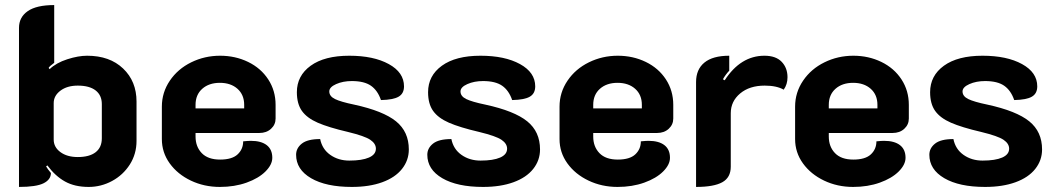

<svg xmlns="http://www.w3.org/2000/svg" viewBox="-20 -729 4161 758"><path d="M55 -619Q55 -661 89.5 -685Q124 -709 194 -709V-481Q177 -469 172 -461L176 -456Q202 -481 245.5 -495Q289 -509 324 -509Q413 -509 466 -458.5Q519 -408 519 -328V-173Q519 -121 492.5 -79.5Q466 -38 422.5 -14.5Q379 9 330 9Q275 9 236.5 -12.5Q198 -34 167 -76L162 -72Q167 -63 181 -46Q181 -20 152 -5.5Q123 9 55 9ZM382 -183V-318Q382 -353 357.5 -372Q333 -391 287 -391Q245 -391 218.5 -371Q192 -351 192 -322V-178Q192 -148 218.5 -128.5Q245 -109 287 -109Q333 -109 357.5 -128Q382 -147 382 -183Z M619 -180V-308Q619 -364 650.5 -410.5Q682 -457 735 -483Q788 -509 849 -509Q909 -509 959.5 -484.5Q1010 -460 1039 -415.5Q1068 -371 1068 -315V-261Q1068 -237 1050 -220.5Q1032 -204 1004 -204H752V-190Q752 -150 776.5 -124.5Q801 -99 849 -99Q896 -99 918 -119.5Q940 -140 940 -171Q960 -173 970 -173Q1011 -173 1033 -156Q1055 -139 1055 -106Q1055 -79 1028 -52Q1001 -25 953.5 -8Q906 9 848 9Q786 9 733.5 -16Q681 -41 650 -84Q619 -127 619 -180ZM944 -301V-315Q944 -355 917.5 -378.5Q891 -402 848 -402Q805 -402 778.5 -378.5Q752 -355 752 -315V-301Z M1149 -118Q1149 -144 1171.5 -162Q1194 -180 1244 -180Q1252 -140 1284 -117.5Q1316 -95 1359 -95Q1409 -95 1436.5 -107Q1464 -119 1464 -142Q1464 -162 1442 -177Q1420 -192 1354 -208Q1277 -226 1234.5 -244.5Q1192 -263 1172 -291Q1152 -319 1152 -365Q1152 -430 1206.5 -469.5Q1261 -509 1359 -509Q1455 -509 1515 -476Q1575 -443 1575 -388Q1575 -360 1554 -347.5Q1533 -335 1484 -334Q1471 -372 1444.5 -390.5Q1418 -409 1369 -409Q1334 -409 1307 -397Q1280 -385 1280 -368Q1280 -349 1302.5 -338Q1325 -327 1378 -316Q1493 -291 1543.5 -250Q1594 -209 1594 -139Q1594 -96 1567 -62Q1540 -28 1489 -9.5Q1438 9 1369 9Q1267 9 1208 -25.5Q1149 -60 1149 -118Z M1667 -118Q1667 -144 1689.5 -162Q1712 -180 1762 -180Q1770 -140 1802 -117.5Q1834 -95 1877 -95Q1927 -95 1954.5 -107Q1982 -119 1982 -142Q1982 -162 1960 -177Q1938 -192 1872 -208Q1795 -226 1752.5 -244.5Q1710 -263 1690 -291Q1670 -319 1670 -365Q1670 -430 1724.5 -469.5Q1779 -509 1877 -509Q1973 -509 2033 -476Q2093 -443 2093 -388Q2093 -360 2072 -347.5Q2051 -335 2002 -334Q1989 -372 1962.5 -390.5Q1936 -409 1887 -409Q1852 -409 1825 -397Q1798 -385 1798 -368Q1798 -349 1820.5 -338Q1843 -327 1896 -316Q2011 -291 2061.5 -250Q2112 -209 2112 -139Q2112 -96 2085 -62Q2058 -28 2007 -9.5Q1956 9 1887 9Q1785 9 1726 -25.5Q1667 -60 1667 -118Z M2189 -180V-308Q2189 -364 2220.5 -410.5Q2252 -457 2305 -483Q2358 -509 2419 -509Q2479 -509 2529.5 -484.5Q2580 -460 2609 -415.5Q2638 -371 2638 -315V-261Q2638 -237 2620 -220.5Q2602 -204 2574 -204H2322V-190Q2322 -150 2346.5 -124.5Q2371 -99 2419 -99Q2466 -99 2488 -119.5Q2510 -140 2510 -171Q2530 -173 2540 -173Q2581 -173 2603 -156Q2625 -139 2625 -106Q2625 -79 2598 -52Q2571 -25 2523.5 -8Q2476 9 2418 9Q2356 9 2303.5 -16Q2251 -41 2220 -84Q2189 -127 2189 -180ZM2514 -301V-315Q2514 -355 2487.5 -378.5Q2461 -402 2418 -402Q2375 -402 2348.5 -378.5Q2322 -355 2322 -315V-301Z M2865 -282V-71Q2865 -28 2831.5 -9.5Q2798 9 2728 9V-405Q2728 -455 2761 -482Q2794 -509 2859 -509V-450Q2844 -434 2834 -416L2841 -412Q2904 -509 2998 -509Q3043 -509 3066 -485Q3089 -461 3089 -424Q3089 -396 3074 -375Q3046 -391 2999 -391Q2939 -391 2902 -360Q2865 -329 2865 -282Z M3119 -180V-308Q3119 -364 3150.5 -410.5Q3182 -457 3235 -483Q3288 -509 3349 -509Q3409 -509 3459.5 -484.5Q3510 -460 3539 -415.5Q3568 -371 3568 -315V-261Q3568 -237 3550 -220.5Q3532 -204 3504 -204H3252V-190Q3252 -150 3276.5 -124.5Q3301 -99 3349 -99Q3396 -99 3418 -119.5Q3440 -140 3440 -171Q3460 -173 3470 -173Q3511 -173 3533 -156Q3555 -139 3555 -106Q3555 -79 3528 -52Q3501 -25 3453.5 -8Q3406 9 3348 9Q3286 9 3233.5 -16Q3181 -41 3150 -84Q3119 -127 3119 -180ZM3444 -301V-315Q3444 -355 3417.5 -378.5Q3391 -402 3348 -402Q3305 -402 3278.5 -378.5Q3252 -355 3252 -315V-301Z M3649 -118Q3649 -144 3671.5 -162Q3694 -180 3744 -180Q3752 -140 3784 -117.5Q3816 -95 3859 -95Q3909 -95 3936.5 -107Q3964 -119 3964 -142Q3964 -162 3942 -177Q3920 -192 3854 -208Q3777 -226 3734.5 -244.5Q3692 -263 3672 -291Q3652 -319 3652 -365Q3652 -430 3706.5 -469.5Q3761 -509 3859 -509Q3955 -509 4015 -476Q4075 -443 4075 -388Q4075 -360 4054 -347.5Q4033 -335 3984 -334Q3971 -372 3944.5 -390.5Q3918 -409 3869 -409Q3834 -409 3807 -397Q3780 -385 3780 -368Q3780 -349 3802.5 -338Q3825 -327 3878 -316Q3993 -291 4043.5 -250Q4094 -209 4094 -139Q4094 -96 4067 -62Q4040 -28 3989 -9.5Q3938 9 3869 9Q3767 9 3708 -25.5Q3649 -60 3649 -118Z"/></svg>

Font: K2D ExtraBold
Style: Regular
Weight: 800
Designer: Katatrad Aksorn Co.,Ltd.
Foundry: Cadson Demak Co.,Ltd.
Version: Version 1.000; ttfautohint (v1.6)